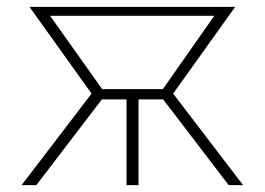

<svg xmlns="http://www.w3.org/2000/svg" viewBox="-20 -540 772 560"><path d="M43 0 247 -267 66 -520H666L485 -267L689 0H647L456 -250H384V0H349V-250H277L86 0ZM278 -280H455L605 -494H126Z"/></svg>

Font: Raleway-v4020 ExtraLight
Style: Regular
Weight: 275
Designer: Matt McInerney, Pablo Impallari, Rodrigo Fuenzalida
Foundry: Matt McInerney, Pablo Impallari, Rodrigo Fuenzalida
Version: Version 4.020;PS 004.020;hotconv 1.0.88;makeotf.lib2.5.64775